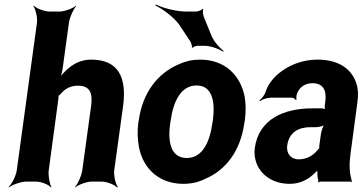

<svg xmlns="http://www.w3.org/2000/svg" viewBox="-20 -801 1601 847"><path d="M323 -423C374 -423 390 -395 382 -334L343 -50C340 -26 323 11 311 24L312 26C325 14 362 0 386 0H427C451 0 486 14 497 26L500 24C490 11 481 -26 484 -50L523 -333C540 -460 502 -538 382 -538C336 -538 300 -518 271 -490C261 -480 245 -464 239 -455L243 -453C248 -463 254 -481 256 -496L284 -700C287 -724 304 -761 316 -774L315 -776C302 -764 265 -750 241 -750H200C176 -750 140 -764 129 -776L127 -774C137 -761 146 -724 143 -700L54 -50C51 -26 32 11 18 24L19 26C34 14 73 0 97 0H138C162 0 196 14 205 26L207 24C199 11 192 -26 195 -50L237 -361C238 -365 239 -380 237 -381L235 -377C237 -376 246 -385 248 -387C266 -409 291 -423 323 -423Z M592 -269 590 -259C585 -220 587 -185 593 -152C611 -58 681 10 789 10C823 10 855 3 883 -11C975 -49 1041 -134 1058 -259L1060 -269C1065 -308 1065 -343 1059 -376C1040 -470 971 -538 863 -538C829 -538 798 -531 770 -518C677 -479 609 -394 592 -269ZM919 -269 917 -259C906 -176 874 -104 804 -104C733 -104 719 -175 731 -259L733 -269C744 -351 777 -424 847 -424C917 -424 930 -352 919 -269ZM911 -648 879 -727C876 -734 873 -755 877 -761L874 -762C870 -757 853 -750 846 -750H803C757 -750 698 -766 668 -781L665 -777C695 -763 744 -728 770 -693L821 -616C823 -611 829 -596 826 -591L829 -590C832 -594 845 -599 850 -599H881C910 -599 946 -585 964 -573L967 -576C949 -589 922 -619 911 -648Z M1527 -128 1557 -352C1561 -383 1560 -410 1552 -433C1530 -501 1469 -538 1381 -538C1322 -538 1267 -519 1224 -488C1194 -467 1165 -436 1152 -397C1148 -382 1134 -365 1124 -358L1127 -355C1136 -362 1159 -370 1174 -370H1267C1275 -370 1283 -364 1285 -359L1288 -361C1286 -366 1288 -383 1291 -390C1303 -419 1328 -434 1359 -434C1404 -434 1422 -404 1415 -353L1413 -338C1412 -331 1413 -318 1416 -314L1418 -317C1415 -321 1404 -323 1398 -323H1357C1238 -323 1122 -279 1104 -148C1101 -125 1104 -104 1110 -85C1129 -30 1183 10 1258 10C1306 10 1343 -11 1371 -40C1376 -44 1382 -50 1384 -54L1381 -55C1379 -51 1380 -43 1380 -37C1380 -26 1381 -16 1384 -7C1385 -5 1384 1 1383 3L1384 5C1385 3 1390 0 1393 0H1525C1527 0 1530 2 1531 3L1533 1C1532 0 1530 -2 1530 -4C1530 -5 1532 -7 1532 -7L1530 -10C1521 -43 1520 -80 1527 -128ZM1247 -159C1255 -218 1298 -240 1350 -240H1375C1387 -240 1410 -246 1418 -253L1414 -256C1406 -249 1398 -225 1396 -211L1389 -162C1389 -159 1387 -145 1389 -143L1391 -146C1389 -148 1382 -141 1380 -138C1362 -115 1332 -98 1298 -98C1265 -98 1242 -122 1247 -159Z"/></svg>

Font: Asimov
Style: EdgeNarIt
Weight: 500
Designer: Google
Version: Version 2.000980: 2014